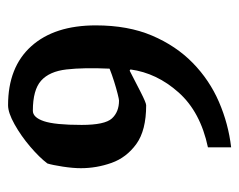

<svg xmlns="http://www.w3.org/2000/svg" viewBox="-80 -518 607 488"><g transform="rotate(90 224.0 -273.5)"><path d="M354 -557V-498Q264 -479 214.5 -423.5Q165 -368 156 -301L159 -299Q186 -313 213.5 -327Q241 -341 247 -341Q311 -341 345.5 -316Q380 -291 393.5 -253Q407 -215 407 -175Q407 -155 403 -129Q399 -103 395 -90Q380 -70 352.5 -46.5Q325 -23 295.5 -6.5Q266 10 247 10Q150 10 97 -49Q44 -108 44 -213Q44 -295 70 -356Q96 -417 139.5 -459.5Q183 -502 238.5 -526Q294 -550 354 -557ZM235 -272Q232 -272 218 -268.5Q204 -265 186.5 -259.5Q169 -254 154 -248Q151 -182 156 -138.5Q161 -95 184.5 -74Q208 -53 261 -53Q278 -53 287.5 -81Q297 -109 297 -177Q297 -236 280.5 -254Q264 -272 235 -272Z"/></g></svg>

Font: Grenze Gotisch Medium
Style: Regular
Weight: 500
Designer: Renata Polastri
Foundry: Omnibus-Type
Version: Version 1.001